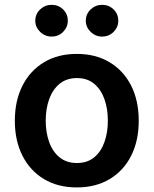

<svg xmlns="http://www.w3.org/2000/svg" viewBox="-20 -780 648 810"><path d="M304 10.7Q224.1 10.7 165.5 -24.5Q106.9 -59.7 74.8 -123Q42.6 -186.4 42.6 -270.6Q42.6 -355.1 74.8 -418.5Q106.9 -481.9 165.5 -517.2Q224.1 -552.6 304 -552.6Q383.9 -552.6 442.6 -517.2Q501.4 -481.9 533.4 -418.5Q565.3 -355.1 565.3 -270.6Q565.3 -186.4 533.4 -123Q501.4 -59.7 442.6 -24.5Q383.9 10.7 304 10.7ZM304.7 -92.3Q348.4 -92.3 377.3 -116.1Q406.2 -139.9 420.6 -180.6Q435 -221.2 435 -271Q435 -321 420.6 -361.7Q406.2 -402.3 377.3 -426.5Q348.4 -450.6 304.7 -450.6Q260.7 -450.6 231.4 -426.5Q202.1 -402.3 187.5 -361.7Q172.9 -321 172.9 -271Q172.9 -221.2 187.5 -180.6Q202.1 -139.9 231.4 -116.1Q260.7 -92.3 304.7 -92.3ZM197.8 -625.7Q169.7 -625.7 149.3 -645.6Q128.9 -665.5 128.9 -692.5Q128.9 -720.9 149.3 -740.2Q169.7 -759.6 197.8 -759.6Q226.6 -759.6 246.3 -740.2Q266 -720.9 266 -692.5Q266 -665.5 246.3 -645.6Q226.6 -625.7 197.8 -625.7ZM410.9 -625.7Q382.8 -625.7 362.4 -645.6Q342 -665.5 342 -692.5Q342 -720.9 362.4 -740.2Q382.8 -759.6 410.9 -759.6Q439.6 -759.6 459.3 -740.2Q479 -720.9 479 -692.5Q479 -665.5 459.3 -645.6Q439.6 -625.7 410.9 -625.7Z"/></svg>

Font: Linik Sans SemiBold
Style: Regular
Weight: 600
Designer: Rasmus Andersson (font), Cristiano Sobral (main changes)
Foundry: rsms
Version: Version 3.018;June 1, 2022;FontCreator 14.0.0.2814 64-bit; t